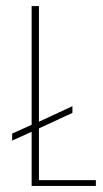

<svg xmlns="http://www.w3.org/2000/svg" viewBox="-20 -611 340 631"><path d="M84 0V-178L20 -149V-172L84 -201V-591H108V-211L218 -262V-240L108 -189V-19H295V0Z"/></svg>

Font: Alumni Sans Thin
Style: Regular
Weight: 100
Designer: Robert E. Leuschke
Foundry: Robert E. Leuschke
Version: Version 1.018